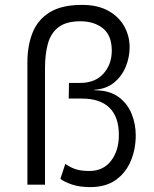

<svg xmlns="http://www.w3.org/2000/svg" viewBox="-20 -755 631 785"><path d="M366 -386Q427 -386 464 -359Q501 -332 518 -290Q535 -248 535 -202Q535 -145 514.5 -96.5Q494 -48 453 -19Q412 10 349 10Q305 10 273 -1Q241 -12 227 -24L247 -85Q265 -72 287 -64Q309 -56 346 -56Q402 -56 434 -97.5Q466 -139 466 -203Q466 -277 427.5 -314.5Q389 -352 315 -352H261L262 -416H308Q369 -416 403 -454Q437 -492 437 -548Q437 -610 401 -639Q365 -668 309 -668Q251 -668 219.5 -644Q188 -620 176 -577Q164 -534 164 -477V0H92V-499Q92 -568 113 -621Q134 -674 183 -704.5Q232 -735 315 -735Q380 -735 423.5 -710.5Q467 -686 488.5 -646.5Q510 -607 510 -562Q510 -521 494 -482Q478 -443 446 -417Q414 -391 366 -388Z"/></svg>

Font: Kantumruy Pro
Style: Regular
Weight: 400
Designer: Sovichet Tep
Foundry: Sovichet Tep
Version: Version 1.002